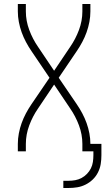

<svg xmlns="http://www.w3.org/2000/svg" viewBox="-20 -755 540 958"><path d="M296 183V147H322Q339 147 355.5 144Q372 141 387 133Q402 125 414 112.5Q426 100 433.5 85Q441 70 443.5 53Q446 36 446 19V0H391V-37Q391 -84 374 -129.5Q357 -175 330 -214L250 -333L170 -214Q143 -175 126 -129.5Q109 -84 109 -37V0H69V-37Q69 -63 74 -89.5Q79 -116 88 -141Q97 -166 109.5 -189.5Q122 -213 137 -235L227 -367L137 -500Q122 -522 109.5 -545.5Q97 -569 88 -594Q79 -619 74 -645.5Q69 -672 69 -698V-735H109V-698Q109 -651 126 -605.5Q143 -560 170 -521L250 -402L330 -521Q357 -560 374 -605.5Q391 -651 391 -698V-735H431V-698Q431 -672 426 -645.5Q421 -619 412 -594Q403 -569 390.5 -545.5Q378 -522 363 -500L273 -367L363 -235Q378 -213 390.5 -189.5Q403 -166 412 -141Q421 -116 426 -89.5Q431 -63 431 -37H486V19Q486 42 482.5 63.5Q479 85 469 105Q459 125 443 140.5Q427 156 407 166Q387 176 365.5 179.5Q344 183 322 183Z"/></svg>

Font: Iosevka Curly Extralight
Style: Regular
Weight: 200
Monospace: yes
Designer: Belleve Invis
Foundry: Belleve Invis
Version: Version 22.1.2; ttfautohint (v1.8.4)